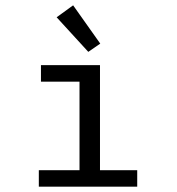

<svg xmlns="http://www.w3.org/2000/svg" viewBox="-20 -702 665 722"><path d="M126 0V-62H279V-395H134V-457H356V-62H496V0ZM312 -507 193 -637 255 -682 357 -538Z"/></svg>

Font: Inconsolata Expanded
Style: Regular
Weight: 400
Width: 7
Monospace: yes
Designer: Raph Levien, Cyreal, Brenton Simpson
Foundry: Raph Levien, Cyreal, Google
Version: Version 3.100; ttfautohint (v1.8.4.7-5d5b)